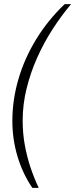

<svg xmlns="http://www.w3.org/2000/svg" viewBox="-20 -755 365 932"><path d="M137 157Q90 88 65 4.5Q40 -79 40 -168Q40 -270 69.5 -371Q99 -472 156 -565Q213 -658 294 -735H325Q277 -678 234.5 -612Q192 -546 160 -474Q128 -402 109 -325Q90 -248 90 -169Q90 -108 100.5 -50.5Q111 7 128.5 59Q146 111 168 157Z"/></svg>

Font: Archivo ExtraCondensed Thin
Style: Italic
Weight: 250
Width: 2
Italic angle: -10°
Designer: Hector Gatti
Foundry: Omnibus-Type
Version: Version 2.001